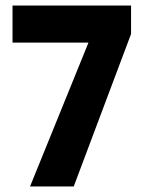

<svg xmlns="http://www.w3.org/2000/svg" viewBox="-20 -670 522 690"><path d="M88 0 298 -517H25V-650H451V-548L245 0Z"/></svg>

Font: Noto Sans Telugu ExtraCondensed ExtraBold
Style: Regular
Weight: 800
Width: 2
Designer: Jelle Bosma - Monotype Design Team
Foundry: Monotype Imaging Inc.
Version: Version 2.005; ttfautohint (v1.8.4.7-5d5b)